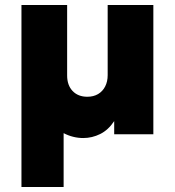

<svg xmlns="http://www.w3.org/2000/svg" viewBox="-20 -535 696 765"><path d="M65.5 210V-515H247.5V-234Q247.5 -195.5 269.2 -172.5Q291 -149.5 328 -149.5Q352.5 -149.5 370.8 -160.2Q389 -171 399 -190.5Q409 -210 409 -235.5V-515H591V0H435V-52.5Q411.5 -17 379.2 -1Q347 15 311.5 15Q291.5 15 271.5 10Q251.5 5 233.5 -4.5V210Z"/></svg>

Font: Geologica ExtraBold
Style: Regular
Weight: 800
Designer: Sindre Bremnes, Frode Helland
Foundry: Monokrom Skriftforlag AS
Version: Version 1.010;gftools[0.9.28]